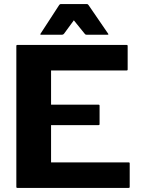

<svg xmlns="http://www.w3.org/2000/svg" viewBox="-20 -920 688 940"><path d="M230 -407.5H462.5Q467.5 -407.5 467.5 -402.5V-312.5Q467.5 -307.5 462.5 -307.5H230V-125H610Q615 -125 615 -120V-5Q615 0 610 0H65Q60 0 60 -5V-695Q60 -700 65 -700H600Q605 -700 605 -695V-580Q605 -575 600 -575H230ZM341.5 -820.5 293.5 -755Q289.5 -750 284 -750H181.5Q175 -750 178.5 -755L269.5 -895Q273 -900 276.5 -900H406.5Q410 -900 413.5 -895L509.5 -755Q513 -750 506.5 -750H404Q400 -750 398 -751.5Q396 -753 394.5 -755Z"/></svg>

Font: MFEK Sans
Style: Bold
Weight: 700
Designer: Owen Earl
Foundry: indestructible type*
Version: Version 0.001; ttfautohint (v1.8.4.7-5d5b)